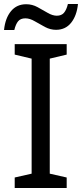

<svg xmlns="http://www.w3.org/2000/svg" viewBox="-33 -933 407 953"><path d="M298 0H40V-52L124 -71V-642L40 -662V-714H298V-662L214 -642V-71L298 -52ZM-13 -784Q-7 -843 21.5 -877.5Q50 -912 97 -912Q127 -912 153.5 -897.5Q180 -883 204 -869Q228 -855 249 -855Q272 -855 284.5 -869.5Q297 -884 304 -913H354Q348 -855 320 -820Q292 -785 245 -785Q217 -785 190.5 -799Q164 -813 139.5 -827.5Q115 -842 93 -842Q69 -842 57 -827.5Q45 -813 38 -784Z"/></svg>

Font: Noto Sans
Style: Regular
Weight: 400
Designer: Monotype Design Team
Foundry: Monotype Imaging Inc.
Version: Version 2.007